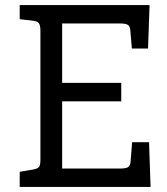

<svg xmlns="http://www.w3.org/2000/svg" viewBox="-20 -740 660 760"><path d="M576 0H58V-60L111 -69Q129 -72 134.5 -79.5Q140 -87 140 -107V-618Q140 -638 134.5 -647Q129 -656 111 -658L58 -664V-720H572L566 -548H502L496 -618Q495 -636 486 -641.5Q477 -647 458 -647H226V-412H460V-339H226V-73H459Q478 -73 487 -78.5Q496 -84 497 -102L503 -177H570Z"/></svg>

Font: Enriqueta
Style: Regular
Weight: 400
Designer: Viviana Monsalve, Gustavo Ibarra
Foundry: Viviana Monsalve, Gustavo Ibarra
Version: Version 1.002